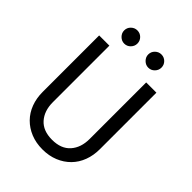

<svg xmlns="http://www.w3.org/2000/svg" viewBox="-251 -999 1129 1129"><g transform="rotate(45 313.0 -435.0)"><path d="M75 -700V-230Q75 -178 91.5 -134Q108 -90 139.5 -58Q171 -26 215 -8Q259 10 313 10Q367 10 411 -8Q455 -26 486.5 -58Q518 -90 534.5 -134Q551 -178 551 -230V-700H466V-230Q466 -158 427 -114Q388 -70 313 -70Q238 -70 199 -114Q160 -158 160 -230V-700ZM358 -825Q358 -803 374.5 -786.5Q391 -770 413 -770Q436 -770 452 -786.5Q468 -803 468 -825Q468 -848 452 -864Q436 -880 413 -880Q391 -880 374.5 -864Q358 -848 358 -825ZM158 -825Q158 -803 174.5 -786.5Q191 -770 213 -770Q236 -770 252 -786.5Q268 -803 268 -825Q268 -848 252 -864Q236 -880 213 -880Q191 -880 174.5 -864Q158 -848 158 -825Z"/></g></svg>

Font: Glinicke Jost Regular
Style: Regular
Weight: 400
Version: Version 3.710